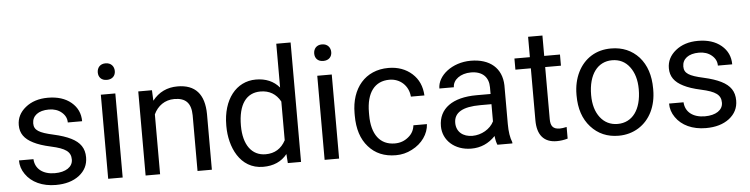

<svg xmlns="http://www.w3.org/2000/svg" viewBox="-46 -971 4690 1201"><g transform="rotate(-5 2299.0 -370.0)"><path d="M376 -140C376 -93 331 -64 263 -64C188 -64 140 -102 137 -163H46C46 -132 55 -103 74 -76C111 -22 178 10 263 10C323 10 372 -4 410 -33C447 -62 466 -99 466 -146C466 -203 440 -241 384 -269C356 -283 320 -295 275 -305C185 -325 155 -343 155 -386C155 -433 193 -464 260 -464C292 -464 319 -455 340 -437C361 -419 371 -398 371 -373H461C461 -421 443 -461 406 -492C369 -523 320 -538 260 -538C203 -538 156 -523 119 -493C82 -463 64 -426 64 -383C64 -331 90 -295 144 -268C171 -254 207 -242 253 -232C344 -212 376 -189 376 -140Z M683 -528H592V0H683ZM585 -668C585 -639 603 -617 638 -617C673 -617 692 -639 692 -668C692 -697 673 -721 638 -721C603 -721 585 -697 585 -668Z M827 0H918V-376C942 -428 988 -461 1047 -461C1119 -461 1152 -426 1153 -350V0H1243V-349C1242 -475 1185 -538 1074 -538C1009 -538 956 -513 916 -462L913 -528H827Z M1357 -269V-262C1357 -135 1418 10 1565 10C1630 10 1680 -12 1716 -57L1720 0H1803V-750H1713V-475C1677 -517 1628 -538 1566 -538C1442 -538 1357 -430 1357 -269ZM1588 -461C1644 -461 1686 -436 1713 -387V-144C1686 -93 1644 -67 1587 -67C1500 -67 1448 -138 1448 -258C1448 -393 1500 -461 1588 -461Z M2042 -528H1951V0H2042ZM1944 -668C1944 -639 1962 -617 1997 -617C2032 -617 2051 -639 2051 -668C2051 -697 2032 -721 1997 -721C1962 -721 1944 -697 1944 -668Z M2398 -64C2305 -64 2253 -133 2253 -254V-271C2253 -396 2306 -464 2398 -464C2466 -464 2518 -415 2523 -347H2608C2605 -404 2585 -450 2546 -485C2507 -520 2457 -538 2398 -538C2253 -538 2163 -431 2163 -274V-259C2163 -176 2184 -110 2227 -62C2269 -14 2326 10 2398 10C2434 10 2468 2 2500 -15C2564 -47 2605 -106 2608 -167H2523C2520 -138 2507 -113 2483 -94C2459 -74 2431 -64 2398 -64Z M2694 -146C2694 -57 2768 10 2872 10C2931 10 2981 -12 3023 -56C3026 -29 3031 -11 3036 0H3130V-8C3118 -37 3112 -75 3112 -124V-367C3109 -474 3036 -538 2915 -538C2798 -538 2705 -463 2705 -382H2796C2796 -429 2845 -465 2910 -465C2983 -465 3021 -425 3021 -362V-320H2933C2782 -320 2694 -257 2694 -146ZM2785 -159C2785 -224 2840 -256 2951 -256H3021V-148C2998 -101 2942 -69 2886 -69C2826 -69 2785 -103 2785 -159Z M3189 -458H3286V-131C3286 -40 3327 10 3408 10C3430 10 3453 7 3477 0V-73C3459 -69 3445 -67 3434 -67C3391 -67 3376 -88 3376 -131V-458H3475V-528H3376V-656H3286V-528H3189Z M3556 -263C3556 -181 3578 -115 3623 -65C3668 -15 3726 10 3797 10C3844 10 3886 -2 3923 -25C3996 -71 4037 -155 4037 -258V-265C4037 -348 4015 -414 3971 -464C3926 -513 3868 -538 3796 -538C3749 -538 3708 -527 3672 -505C3599 -460 3556 -373 3556 -269ZM3647 -258C3647 -390 3707 -464 3796 -464C3842 -464 3879 -446 3906 -410C3933 -374 3947 -327 3947 -269C3947 -140 3889 -64 3797 -64C3752 -64 3715 -82 3688 -117C3661 -152 3647 -199 3647 -258Z M4458 -140C4458 -93 4413 -64 4345 -64C4270 -64 4222 -102 4219 -163H4128C4128 -132 4137 -103 4156 -76C4193 -22 4260 10 4345 10C4405 10 4454 -4 4492 -33C4529 -62 4548 -99 4548 -146C4548 -203 4522 -241 4466 -269C4438 -283 4402 -295 4357 -305C4267 -325 4237 -343 4237 -386C4237 -433 4275 -464 4342 -464C4374 -464 4401 -455 4422 -437C4443 -419 4453 -398 4453 -373H4543C4543 -421 4525 -461 4488 -492C4451 -523 4402 -538 4342 -538C4285 -538 4238 -523 4201 -493C4164 -463 4146 -426 4146 -383C4146 -331 4172 -295 4226 -268C4253 -254 4289 -242 4335 -232C4426 -212 4458 -189 4458 -140Z"/></g></svg>

Font: Noto Sans KR Regular
Style: Regular
Weight: 400
Designer: Ryoko NISHIZUKA  (kana & ideographs); Paul D. Hunt (Latin, Greek & Cyrillic); Wenlong ZHANG  (bopomofo); Sandoll Communi
Foundry: Adobe Systems Incorporated
Version: Version 1.004;PS 1.004;hotconv 1.0.82;makeotf.lib2.5.63406